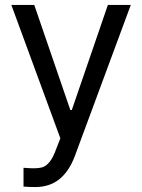

<svg xmlns="http://www.w3.org/2000/svg" viewBox="-20 -550 569 769"><path d="M74.2 197.3V122.1L89.8 123Q97.7 124 115.2 124Q136.7 124 150.9 119.6Q165 115.2 179.2 97.7Q193.4 80.1 206.1 43.9L221.7 3.9L25.4 -530.3H117.2L261.7 -109.4H267.6L412.1 -530.3H503.9L279.3 76.2Q255.9 137.7 216.8 168.5Q177.7 199.2 121.1 199.2Q95.7 199.2 74.2 197.3Z"/></svg>

Font: Pretendard Std Variable
Style: Regular
Weight: 400
Designer: Base glyphs from Inter by Rasmus Andersson; Hangeul glyphs from Noto Sans CJK(Source Han Sans) by Jang Soo-young and Kan
Foundry: Kil Hyung-jin
Version: Version 1.309;Glyphs 3.2 (3225)